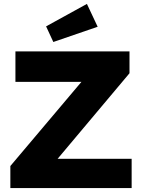

<svg xmlns="http://www.w3.org/2000/svg" viewBox="-20 -963 733 983"><path d="M33 -113 397 -544H59V-700H643V-588L275 -150H654V0H33ZM216 -828 425 -943 480 -826 253 -748Z"/></svg>

Font: Lexend Exa HM Xlight
Style: Bold
Weight: 700
Designer: Bonnie Shaver-Troup, Thomas Jockin, Octavio Pardo
Foundry: Lexend
Version: Version 1.091